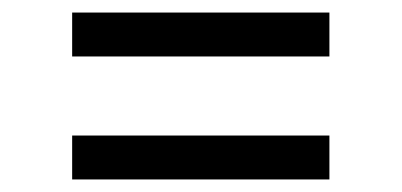

<svg xmlns="http://www.w3.org/2000/svg" viewBox="-20 -493 640 306"><path d="M505 -403H95V-473H505ZM505 -207H95V-277H505Z"/></svg>

Font: Iosevka Etoile
Style: Regular
Weight: 400
Designer: Belleve Invis
Foundry: Belleve Invis
Version: Version 33.2.4